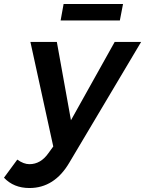

<svg xmlns="http://www.w3.org/2000/svg" viewBox="-107 -746 730 966"><path d="M496 -643H198L213 -726H512ZM41 200Q-38 200 -87 148L-20 57Q12 80 41 80Q98 80 137 24L161 -9L46 -535H179L250 -141L470 -535H603L242 72Q167 200 41 200Z"/></svg>

Font: Argentum Sans Medium
Style: Italic
Weight: 500
Italic angle: -11°
Designer: Julieta Ulanovsky (font), Cristiano Sobral (main changes and remaster)
Foundry: Julieta Ulanovsky (font), Cristiano Sobral (main changes and remaster)
Version: Version 2.007;June 15, 2022;FontCreator 14.0.0.2814 64-bit; 